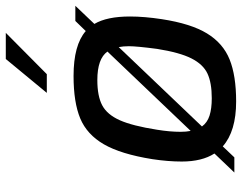

<svg xmlns="http://www.w3.org/2000/svg" viewBox="-104 -704 815 646"><g transform="rotate(-90 303.0 -381.5)"><path d="M545 -471Q570 -429 570 -351Q570 -303 561 -244Q546 -146 513 -92Q480 -38 425.5 -16Q371 6 284 6Q184 6 133 -39L96 0H45L109 -67Q82 -109 82 -177Q82 -223 90 -276Q107 -382 140 -439Q173 -496 227 -518.5Q281 -541 370 -541Q474 -541 521 -500L555 -535H606ZM185 -147 452 -427Q428 -461 356 -461Q302 -461 271 -444.5Q240 -428 221 -385.5Q202 -343 189 -260Q182 -217 182 -181Q182 -162 185 -147ZM467 -389 200 -109Q213 -91 236.5 -83.5Q260 -76 295 -76Q347 -76 378 -90.5Q409 -105 429 -144.5Q449 -184 461 -260Q470 -328 470 -355Q470 -374 467 -389ZM427 -769H515L376 -631H313Z"/></g></svg>

Font: Exo Medium
Style: Italic
Weight: 500
Italic angle: -9°
Designer: Natanael Gama
Foundry: Natanael Gama
Version: Version 1.500; ttfautohint (v1.6)